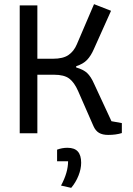

<svg xmlns="http://www.w3.org/2000/svg" viewBox="-20 -642 640 925"><path d="M430 -35 356 -204Q338 -245 313.5 -263.5Q289 -282 240 -282H160V0H75V-616H160V-359H235Q284 -359 310 -377Q336 -395 350 -428L433 -622L515 -590L432 -405Q418 -373 399.5 -353.5Q381 -334 347 -323V-317Q382 -307 400 -290Q418 -273 433 -239L517 -58L567 -49V-1Q539 8 501 8Q474 8 457 -2Q440 -12 430 -35ZM274 252Q308 189 308 135H255V79Q279 70 305 70Q339 70 355 88Q371 106 371 142Q371 172 358 204.5Q345 237 323 263Z"/></svg>

Font: Athiti Medium
Style: Regular
Weight: 500
Designer: CadsonDemak Team
Foundry: CadsonDemak
Version: Version 1.032